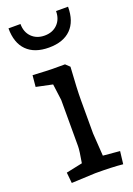

<svg xmlns="http://www.w3.org/2000/svg" viewBox="-142 -782 584 842"><g transform="rotate(-20 150.5 -361.0)"><path d="M288 -54 281 5Q232 0 152 0L41 5L36 -45L112 -61Q122 -117 122 -137V-353L112 -429L36 -445L41 -498Q113 -494 133 -494H191L210 -476Q203 -373 203 -323V-167L210 -61ZM234 -727H290Q290 -659 254 -623Q218 -587 151 -587Q84 -587 48 -623Q12 -659 12 -727H68Q68 -689 91 -666Q114 -643 151 -643Q188 -643 211 -666Q234 -689 234 -727Z"/></g></svg>

Font: Andada
Style: Regular
Weight: 400
Designer: Carolina Giovagnoli
Foundry: Carolina Giovagnoli
Version: Version 1.003